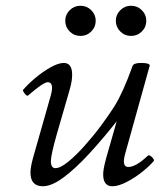

<svg xmlns="http://www.w3.org/2000/svg" viewBox="-20 -635 573 668"><path d="M129 13Q86 13 86 -35Q86 -53 95 -86L157 -304Q169 -349 146 -349Q131 -349 78 -303Q74 -299 66 -309.5Q58 -320 60 -322Q76 -341 102 -363Q128 -385 155.5 -400.5Q183 -416 202 -416Q231 -416 231 -375Q231 -364 229 -351.5Q227 -339 221 -318L177 -166Q157 -95 157 -74Q157 -50 173 -50Q190 -50 217 -72Q244 -94 274 -127.5Q304 -161 331.5 -198Q359 -235 378 -265Q393 -289 409 -324.5Q425 -360 441 -405Q445 -416 470 -416Q501 -416 501 -407L418 -109Q409 -80 411.5 -67Q414 -54 426 -54Q453 -54 494 -93Q499 -98 508.5 -88.5Q518 -79 515 -75Q502 -59 476 -38Q450 -17 421 -2Q392 13 371 13Q339 13 339 -28Q339 -37 341 -49Q343 -61 350 -87L386 -213Q337 -151 290 -100Q243 -49 201.5 -18Q160 13 129 13ZM260 -510Q238 -510 222.5 -525.5Q207 -541 207 -563Q207 -584 222.5 -599.5Q238 -615 260 -615Q282 -615 297.5 -599.5Q313 -584 313 -563Q313 -541 297.5 -525.5Q282 -510 260 -510ZM436 -510Q414 -510 398.5 -525.5Q383 -541 383 -563Q383 -584 398.5 -599.5Q414 -615 436 -615Q458 -615 473.5 -599.5Q489 -584 489 -563Q489 -541 473.5 -525.5Q458 -510 436 -510Z"/></svg>

Font: Junicode SmExp
Style: Italic
Weight: 400
Width: 6
Italic angle: -11°
Designer: Peter S. Baker
Version: Version 2.205; ttfautohint (v1.8.4)